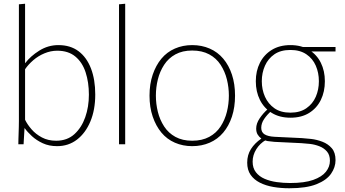

<svg xmlns="http://www.w3.org/2000/svg" viewBox="-20 -771 1842 1026"><path d="M285 10Q242 10 208.5 -5.5Q175 -21 150.5 -43.5Q126 -66 112 -86H111L106 0H78Q78 -13 78.5 -28Q79 -43 79.5 -59Q80 -75 80.5 -91.5Q81 -108 81 -125V-748L114 -751V-434H115Q143 -471 190 -500.5Q237 -530 292 -530Q356 -530 399.5 -497.5Q443 -465 466 -405.5Q489 -346 489 -266Q489 -184 463 -122Q437 -60 391.5 -25Q346 10 285 10ZM280 -19Q339 -19 377.5 -54Q416 -89 435.5 -144.5Q455 -200 455 -265Q455 -331 437.5 -384.5Q420 -438 382.5 -469Q345 -500 286 -500Q251 -500 217.5 -486Q184 -472 157.5 -449Q131 -426 114 -401V-131Q126 -106 148.5 -80Q171 -54 204 -36.5Q237 -19 280 -19Z M616 -748 649 -751V0H616Z M1007 10Q957 10 914.5 -8.5Q872 -27 842.5 -62.5Q813 -98 796 -148Q779 -198 779 -260Q779 -322 796 -372Q813 -422 842.5 -457.5Q872 -493 914.5 -511.5Q957 -530 1007 -530Q1058 -530 1100.5 -511.5Q1143 -493 1173 -457.5Q1203 -422 1219.5 -372Q1236 -322 1236 -260Q1236 -198 1219.5 -148Q1203 -98 1173 -62.5Q1143 -27 1100.5 -8.5Q1058 10 1007 10ZM1007 -19Q1060 -19 1098 -39.5Q1136 -60 1159 -95.5Q1182 -131 1192.5 -173.5Q1203 -216 1203 -260Q1203 -304 1192.5 -346.5Q1182 -389 1159 -424.5Q1136 -460 1098 -480.5Q1060 -501 1007 -501Q955 -501 917.5 -480.5Q880 -460 857 -424.5Q834 -389 823.5 -346.5Q813 -304 813 -260Q813 -216 823.5 -173.5Q834 -131 857 -95.5Q880 -60 917.5 -39.5Q955 -19 1007 -19Z M1532 -142Q1474 -142 1432.5 -167.5Q1391 -193 1369 -237Q1347 -281 1347 -337Q1347 -392 1369 -435.5Q1391 -479 1432.5 -504.5Q1474 -530 1532 -530Q1590 -530 1631.5 -504.5Q1673 -479 1694.5 -435.5Q1716 -392 1716 -337Q1716 -281 1694.5 -237Q1673 -193 1632 -167.5Q1591 -142 1532 -142ZM1532 -169Q1583 -169 1617 -192.5Q1651 -216 1667.5 -254Q1684 -292 1684 -337Q1684 -382 1667.5 -420Q1651 -458 1617 -481Q1583 -504 1532 -504Q1480 -504 1446.5 -481Q1413 -458 1396 -420Q1379 -382 1379 -337Q1379 -292 1396 -254Q1413 -216 1446.5 -192.5Q1480 -169 1532 -169ZM1526 235Q1481 235 1440.5 228Q1400 221 1368.5 205Q1337 189 1319 163Q1301 137 1301 98Q1301 57 1321 25.5Q1341 -6 1376 -30V-31Q1364 -40 1356.5 -52.5Q1349 -65 1349 -84Q1349 -111 1367.5 -138.5Q1386 -166 1411 -188L1430 -178Q1407 -158 1391.5 -135Q1376 -112 1376 -88Q1376 -64 1394 -53Q1412 -42 1447 -40L1593 -33Q1613 -32 1643 -28.5Q1673 -25 1703 -13.5Q1733 -2 1753 21Q1773 44 1773 85Q1773 123 1749 157.5Q1725 192 1671 213.5Q1617 235 1526 235ZM1530 207Q1607 207 1653.5 190.5Q1700 174 1721.5 147Q1743 120 1743 88Q1743 57 1727 38.5Q1711 20 1686.5 10.5Q1662 1 1636 -2Q1610 -5 1590 -6L1446 -13Q1422 -15 1410.5 -17Q1399 -19 1390 -24L1401 -23Q1369 -5 1349.5 26.5Q1330 58 1330 93Q1330 127 1347.5 149.5Q1365 172 1394 184.5Q1423 197 1458.5 202Q1494 207 1530 207ZM1591 -520H1773V-496H1633Z"/></svg>

Font: Murecho Thin ExtraLight
Style: Regular
Weight: 250
Version: Version 1.010